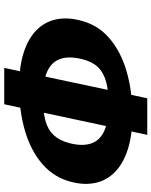

<svg xmlns="http://www.w3.org/2000/svg" viewBox="78 -794 732 929"><g transform="rotate(90 444.5 -329.0)"><path d="M400 -55Q304 -55 236 -76.5Q168 -98 127.5 -137Q87 -176 74.5 -229Q62 -282 77 -345Q97 -433 162.5 -490Q228 -547 324.5 -575Q421 -603 536 -603Q634 -603 702 -581Q770 -559 810.5 -520Q851 -481 863.5 -428Q876 -375 861 -313Q841 -227 775.5 -169.5Q710 -112 613 -83.5Q516 -55 400 -55ZM450 -170Q518 -170 562.5 -182Q607 -194 633.5 -222.5Q660 -251 672 -298Q688 -360 674 -402.5Q660 -445 614 -466.5Q568 -488 486 -488Q420 -488 375.5 -476Q331 -464 304.5 -436.5Q278 -409 266 -361Q250 -297 264.5 -254.5Q279 -212 325.5 -191Q372 -170 450 -170ZM308 17 455 -675H632L484 17Z"/></g></svg>

Font: Ysabeau Infant Black
Style: Italic
Weight: 900
Italic angle: -12°
Designer: Christian Thalmann (Catharsis Fonts)
Version: Version 2.001;gftools[0.9.30]; featfreeze: ss01,ss02,lnum